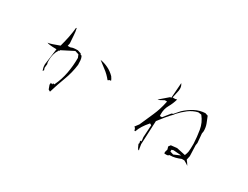

<svg xmlns="http://www.w3.org/2000/svg" viewBox="-64 -1197 2129 1647"><g transform="rotate(30 1000.0 -373.0)"><path d="M496.6 -497.6V-503.4L460.9 -515.1Q430.7 -515.1 413.6 -511.7Q402.8 -509.3 391.1 -504.4H366.2L371.6 -532.7Q367.7 -570.3 366.2 -608.9Q364.7 -644 356.9 -674.3H351.1Q347.2 -628.4 337.4 -579.6Q327.6 -530.8 312.5 -475.6Q277.8 -463.9 246.6 -452.1Q225.6 -444.3 202.6 -441.4Q214.8 -436 229.5 -434.6Q258.3 -431.2 289.1 -431.2H297.4L275.9 -270Q275.9 -250.5 278.8 -237.5Q281.7 -224.6 287.1 -210.4L295.4 -221.7L288.6 -242.2L292.5 -280.8L288.6 -293.5Q287.6 -305.7 287.6 -316.9Q287.6 -380.4 317.9 -427.7L320.3 -431.2H325.7L329.1 -439.9L444.8 -499L481.9 -487.3L493.7 -458.5V-457Q493.7 -379.4 479.7 -305.2Q465.8 -231 434.1 -165.5L431.6 -160.6L417.5 -163.6V-152.3L398.4 -157.7L399.9 -147.9L397.5 -138.7L412.1 -98.6L428.7 -88.9L431.6 -89.8Q455.6 -170.4 484.9 -247.1Q514.2 -323.7 524.9 -407.7Q524.9 -430.7 522.9 -452.1Q521.5 -471.2 512.2 -489.7ZM670.9 -541.5Q703.6 -515.1 736.8 -490.7Q776.9 -461.4 809.6 -419.9L828.1 -431.6L838.9 -428.7Q836.4 -441.9 819.3 -465.8Q786.6 -499 748 -517.1Q712.4 -534.7 670.9 -541.5Z M1340.3 -34.7H1343.8Q1339.8 -44.4 1338.9 -53.7Q1337.4 -71.3 1333.5 -89.4L1344.2 -323.7Q1370.1 -357.9 1395 -388.2Q1422.9 -422.4 1451.7 -450.7L1454.6 -457Q1492.2 -498.5 1532.5 -529.1Q1572.8 -559.6 1621.6 -570.8L1653.3 -566.4L1655.3 -564Q1696.3 -512.7 1707.3 -447.8Q1718.3 -382.8 1721.2 -317.9V-317.4Q1721.2 -258.8 1717.8 -237.8Q1714.4 -218.8 1707 -201.2L1704.6 -195.8L1617.7 -214.4L1558.6 -208L1543.9 -188L1551.8 -161.1L1543.5 -132.3L1546.4 -118.7H1570.3Q1582 -118.7 1587.9 -126.5L1589.8 -129.4H1593.8Q1621.1 -129.4 1646.7 -136Q1672.4 -142.6 1698.7 -153.8H1723.6Q1749.5 -140.6 1769 -126Q1755.4 -149.4 1738.3 -169.9L1746.6 -208.5L1742.7 -314.9L1746.6 -339.4L1738.8 -429.2L1742.7 -453.6Q1742.7 -492.2 1730.5 -523.7Q1718.3 -555.2 1705.6 -585.9L1677.7 -595.2Q1623.5 -592.3 1577.1 -567.9Q1529.8 -543 1487.8 -504.4L1439.9 -449.7H1436.5H1431.6L1423.3 -441.4L1372.6 -378.4H1369.1H1351.6Q1350.6 -391.6 1350.6 -397.9Q1350.6 -448.7 1373.5 -488.5Q1396.5 -528.3 1409.7 -575.2L1391.6 -570.8H1376H1366.7L1383.3 -647Q1384.8 -656.7 1384.8 -667.5Q1384.8 -692.9 1369.6 -714.8L1358.4 -563H1347.7L1263.7 -490.7Q1275.4 -492.7 1284.2 -497.1Q1301.3 -506.3 1321.3 -517.1H1342.8L1341.3 -508.3Q1326.2 -433.1 1295.9 -365Q1265.6 -296.9 1235.8 -228.5L1213.9 -199.7L1207.5 -189.9L1217.8 -183.6L1227.1 -158.7L1234.9 -160.6Q1245.6 -191.4 1263.4 -219.5Q1281.2 -247.6 1307.1 -277.3L1311 -281.7L1327.1 -272.5L1319.8 -150.4L1322.8 -125.5V-110.8H1311L1316.4 -89.4L1312.5 -79.6L1326.2 -48.8Q1330.6 -39.1 1340.3 -31.2ZM1582.5 -159.7V-177.2L1599.6 -183.1L1679.7 -176.8L1615.7 -149.4Z"/></g></svg>

Font: Bakudai
Style: ExtraLight
Weight: 200
Version: Version 1.48